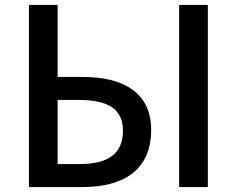

<svg xmlns="http://www.w3.org/2000/svg" viewBox="-20 -756 957 776"><path d="M97 0H314C478 0 591 -68 591 -231C591 -383 477 -445 314 -445H213V-736H97ZM213 -93V-352H300C418 -352 477 -314 477 -228C477 -134 416 -93 303 -93ZM704 0H820V-736H704Z"/></svg>

Font: Noto Sans T Chinese Medium
Style: Regular
Weight: 500
Designer: Ryoko NISHIZUKA (kana & ideographs); Paul D. Hunt (Latin, Greek & Cyrillic); Wenlong ZHANG (bopomofo); Sandoll Communica
Foundry: Adobe Systems Incorporated
Version: Version 1.000;PS 1;hotconv 1.0.78;makeotf.lib2.5.61930